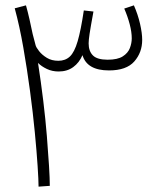

<svg xmlns="http://www.w3.org/2000/svg" viewBox="-20 -696 583 717"><path d="M166 -2 124 1Q124 -22 120.5 -75.5Q117 -129 110 -202Q103 -275 92 -357Q81 -439 67 -519Q53 -599 35 -665L77 -676Q84 -651 90 -624.5Q96 -598 102 -569L113 -527Q115 -519 126 -505Q137 -491 155 -480Q173 -469 198 -469Q224 -469 241 -485Q258 -501 270 -542Q282 -583 293 -657L329 -653Q318 -593 314.5 -569.5Q311 -546 311 -534Q311 -505 327 -489Q343 -473 382 -473Q419 -473 438.5 -485.5Q458 -498 465 -516.5Q472 -535 472 -553Q472 -576 464.5 -605Q457 -634 444 -664L480 -676Q495 -642 503 -607Q511 -572 511 -547Q511 -500 481.5 -466.5Q452 -433 387 -433Q305 -433 288 -490Q276 -462 253.5 -445.5Q231 -429 199 -429Q175 -429 155 -438.5Q135 -448 122 -461Q133 -390 141.5 -320Q150 -250 155 -188Q160 -126 163 -77.5Q166 -29 166 -2Z"/></svg>

Font: Noto Sans Thaana ExtraLight
Style: Regular
Weight: 200
Designer: David Williams
Foundry: Google Inc.
Version: Version 3.001; ttfautohint (v1.8.4.7-5d5b)